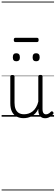

<svg xmlns="http://www.w3.org/2000/svg" viewBox="-20 -1438 686 2366"><path d="M270 18Q222 18 185 -1.5Q148 -21 127.5 -61.5Q107 -102 107 -166V-496Q107 -505 113 -509.5Q119 -514 132 -514Q146 -514 152.5 -509.5Q159 -505 159 -496V-171Q159 -127 171.5 -95.5Q184 -64 210 -47Q236 -30 277 -30Q306 -30 333 -39Q360 -48 383 -66.5Q406 -85 424 -115Q442 -145 452 -186V-496Q452 -506 458.5 -510.5Q465 -515 479 -515Q492 -515 498 -510.5Q504 -506 504 -496V-93Q504 -73 508.5 -58.5Q513 -44 523 -36.5Q533 -29 547 -29Q557 -29 567 -32.5Q577 -36 587 -43Q597 -50 607 -61Q613 -67 620 -66.5Q627 -66 633 -59Q638 -54 639.5 -47Q641 -40 636 -34Q625 -19 609 -7Q593 5 575 12Q557 19 537 19Q517 19 502 13Q487 7 476 -5Q465 -17 459 -35Q453 -53 452 -76V-97Q437 -63 415.5 -41Q394 -19 370 -6Q346 7 320.5 12.5Q295 18 270 18ZM181 -683Q159 -683 148.5 -695Q138 -707 138 -732Q138 -757 148.5 -769.5Q159 -782 181 -782Q203 -782 214 -769.5Q225 -757 225 -732Q226 -707 214.5 -695Q203 -683 181 -683ZM425 -683Q403 -683 392.5 -695Q382 -707 382 -732Q382 -757 392.5 -769.5Q403 -782 425 -782Q447 -782 458 -769.5Q469 -757 469 -732Q469 -707 458 -695Q447 -683 425 -683ZM169 -920Q158 -920 154 -927Q150 -934 150 -946Q150 -958 154 -965Q158 -972 169 -972H437Q448 -972 452 -965Q456 -958 456 -946Q456 -934 452 -927Q448 -920 437 -920ZM0 898H646V908H0ZM0 -20H646V0H0ZM0 -505H646V-500H0ZM0 -1418H646V-1408H0Z"/></svg>

Font: Playwrite FR Trad Guides
Style: Regular
Weight: 400
Designer: Veronika Burian, José Scaglione
Foundry: TypeTogether
Version: Version 1.003